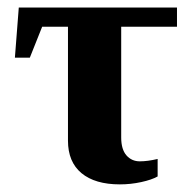

<svg xmlns="http://www.w3.org/2000/svg" viewBox="-20 -479 501 509"><path d="M91.8 -408.2 59.1 -326.2H19.5L29.8 -459H449.2V-408.2H301.3V-114.7Q301.3 -83 315.2 -67.1Q329.1 -51.3 350.6 -51.3Q371.6 -51.3 397.9 -57.6V-11.2Q382.3 -2.4 354.5 3.7Q326.7 9.8 297.9 9.8Q231.9 9.8 196 -20Q160.2 -49.8 160.2 -106V-408.2Z"/></svg>

Font: Liberation Serif
Style: Bold
Weight: 700
Designer: Steve Matteson
Foundry: Ascender Corporation
Version: Version 2.1.5